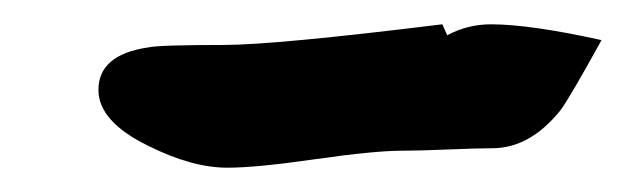

<svg xmlns="http://www.w3.org/2000/svg" viewBox="-20 -404 520 158"><path d="M167 -266Q138 -266 102 -284Q61 -304 61 -330Q61 -359 102 -365Q111 -367 164 -367Q206 -367 344 -384L348 -375Q365 -384 384 -384Q416 -384 475 -371Q448 -322 441 -313Q416 -282 385 -282Q373 -282 349 -281Q325 -280 312 -280Q288 -280 239.5 -273Q191 -266 167 -266Z"/></svg>

Font: Wortlaut AH
Style: SemiBold
Weight: 600
Designer: Andreas Höfeld
Foundry: Fontgrube AH
Version: Version 2.59